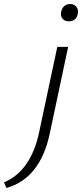

<svg xmlns="http://www.w3.org/2000/svg" viewBox="-150 -646 408 955"><path d="M192 -540Q172 -540 161 -553Q150 -566 154 -586Q157 -604 169 -615Q181 -626 199 -626Q219 -626 230 -612Q241 -598 237 -578Q230 -540 192 -540ZM45 10 135 -413H189L98 16Q51 241 -118 289L-130 261Q4 205 45 10Z"/></svg>

Font: EauTest Semilight
Style: Italic
Weight: 300
Italic angle: -12°
Designer: Christian Thalmann (Catharsis Fonts)
Version: Version 0.001;PS 000.001;hotconv 1.0.88;makeotf.lib2.5.64775